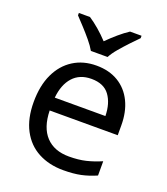

<svg xmlns="http://www.w3.org/2000/svg" viewBox="-141 -865 847 973"><g transform="rotate(20 282.0 -378.0)"><path d="M292 -546Q361 -546 410.5 -516Q460 -486 486.5 -431.5Q513 -377 513 -304V-251H146Q148 -160 192.5 -112.5Q237 -65 317 -65Q368 -65 407.5 -74.5Q447 -84 489 -102V-25Q448 -7 408 1.5Q368 10 313 10Q237 10 178.5 -21Q120 -52 87.5 -113.5Q55 -175 55 -264Q55 -352 84.5 -415Q114 -478 167.5 -512Q221 -546 292 -546ZM291 -474Q228 -474 191.5 -433.5Q155 -393 148 -321H421Q420 -389 389 -431.5Q358 -474 291 -474ZM239 -606Q226 -629 204 -655.5Q182 -682 158 -708Q134 -734 116 -753V-766H176Q202 -749 230 -725Q258 -701 283 -674Q310 -701 338 -725Q366 -749 392 -766H454V-753Q435 -734 410.5 -708Q386 -682 363.5 -655.5Q341 -629 329 -606Z"/></g></svg>

Font: Noto Sans Mayan Numerals
Style: Regular
Weight: 400
Designer: Monotype Design Team
Foundry: Monotype Imaging Inc.
Version: Version 2.001; ttfautohint (v1.8.4.7-5d5b)